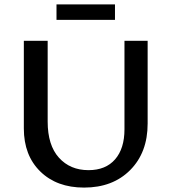

<svg xmlns="http://www.w3.org/2000/svg" viewBox="-20 -843 777 870"><path d="M236 -753V-823H501V-753ZM361 7Q237 7 162.5 -66Q88 -139 88 -261V-658H196V-292Q196 -185 247 -128.5Q298 -72 381 -72Q459 -72 501.5 -121Q544 -170 544 -257V-658H649V-283Q649 -152 570 -72.5Q491 7 361 7Z"/></svg>

Font: EauTest Semibold
Style: Regular
Weight: 600
Designer: Christian Thalmann (Catharsis Fonts)
Version: Version 0.001;PS 000.001;hotconv 1.0.88;makeotf.lib2.5.64775